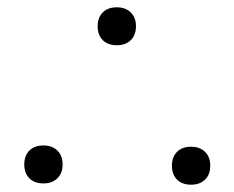

<svg xmlns="http://www.w3.org/2000/svg" viewBox="-20 -509 640 526"><path d="M451 -55Q451 -79 465 -93Q479 -107 503.5 -107Q527.5 -107 541.8 -93Q556 -79 556 -55Q556 -31 541.8 -17Q527.5 -3 503.5 -3Q479 -3 465 -17Q451 -31 451 -55ZM247.5 -437Q247.5 -461 261.5 -475Q275.5 -489 300 -489Q324 -489 338.2 -475Q352.5 -461 352.5 -437Q352.5 -413 338.2 -399Q324 -385 300 -385Q275.5 -385 261.5 -399Q247.5 -413 247.5 -437ZM46.5 -58.5Q46.5 -82.5 60.5 -96.5Q74.5 -110.5 99 -110.5Q123 -110.5 137.2 -96.5Q151.5 -82.5 151.5 -58.5Q151.5 -34.5 137.2 -20.5Q123 -6.5 99 -6.5Q74.5 -6.5 60.5 -20.5Q46.5 -34.5 46.5 -58.5Z"/></svg>

Font: JuliaMono Light
Style: Regular
Weight: 300
Monospace: yes
Designer: cormullion
Foundry: corm
Version: Version 0.054; ttfautohint (v1.8.4)